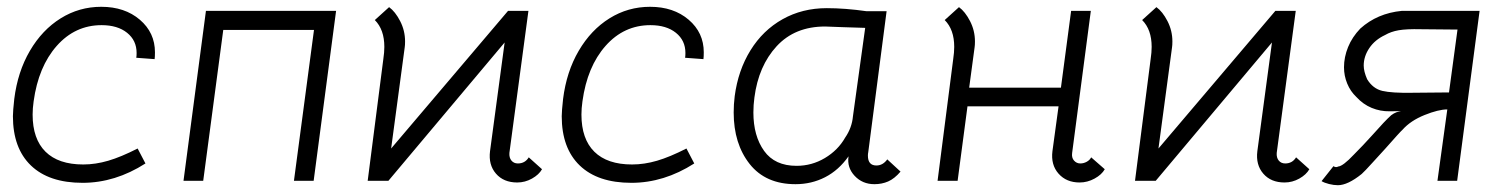

<svg xmlns="http://www.w3.org/2000/svg" viewBox="-20 -532 4437 565"><path d="M18 -190Q18 -205 22 -241Q32 -321 68 -382.5Q104 -444 158.5 -478Q213 -512 278 -512Q347 -512 391.5 -474Q436 -436 436 -378Q436 -365 435 -358L381 -362Q382 -367 382 -376Q382 -413 354 -435.5Q326 -458 279 -458Q201 -458 147 -397Q93 -336 79 -234Q76 -213 76 -195Q76 -123 114 -85.5Q152 -48 225 -48Q261 -48 298.5 -59Q336 -70 385 -95L408 -51Q319 6 223 6Q124 6 71 -45Q18 -96 18 -190Z M903 0H845L904 -444H637L578 0H520L586 -500H969Z M1475 -500H1535L1479 -82Q1478 -68 1485 -59.5Q1492 -51 1504 -51Q1525 -51 1536 -69L1575 -34Q1566 -18 1545.5 -6.5Q1525 5 1502 5Q1462 5 1439.5 -21Q1417 -47 1422 -87L1465 -407L1123 0H1062L1108 -358Q1111 -378 1111 -394Q1111 -445 1083 -473L1125 -511Q1143 -498 1157.5 -470Q1172 -442 1172 -410Q1172 -399 1171 -393L1131 -95Z M1633 -190Q1633 -205 1637 -241Q1647 -321 1683 -382.5Q1719 -444 1773.5 -478Q1828 -512 1893 -512Q1962 -512 2006.5 -474Q2051 -436 2051 -378Q2051 -365 2050 -358L1996 -362Q1997 -367 1997 -376Q1997 -413 1969 -435.5Q1941 -458 1894 -458Q1816 -458 1762 -397Q1708 -336 1694 -234Q1691 -213 1691 -195Q1691 -123 1729 -85.5Q1767 -48 1840 -48Q1876 -48 1913.5 -59Q1951 -70 2000 -95L2023 -51Q1934 6 1838 6Q1739 6 1686 -45Q1633 -96 1633 -190Z M2139 -201Q2139 -225 2142 -249Q2152 -325 2188.5 -384Q2225 -443 2283 -475.5Q2341 -508 2413 -508Q2467 -508 2530 -499H2589L2535 -84Q2534 -80 2534 -74Q2534 -45 2559 -45Q2578 -45 2591 -63L2630 -27Q2612 -6 2593.5 2Q2575 10 2553 10Q2518 10 2495 -14.5Q2472 -39 2477 -72Q2448 -31 2408 -10.5Q2368 10 2321 10Q2233 10 2186 -49.5Q2139 -109 2139 -201ZM2467 -127Q2487 -156 2490 -190L2526 -450L2462 -452L2408 -454Q2319 -454 2265.5 -396Q2212 -338 2200 -245Q2197 -223 2197 -201Q2197 -132 2228.5 -88Q2260 -44 2324 -44Q2369 -44 2407.5 -67Q2446 -90 2467 -127Z M3159 -51Q3169 -51 3178 -56Q3187 -61 3191 -69L3231 -34Q3222 -18 3201 -6.5Q3180 5 3157 5Q3118 5 3095 -21Q3072 -47 3077 -87L3095 -219H2827L2798 0H2739L2785 -358Q2788 -378 2788 -394Q2788 -445 2760 -473L2802 -511Q2820 -498 2834.5 -470Q2849 -442 2849 -410Q2849 -399 2848 -393L2832 -274H3102L3132 -500H3190L3135 -82Q3133 -68 3140.5 -59.5Q3148 -51 3159 -51Z M3733 -500H3793L3737 -82Q3736 -68 3743 -59.5Q3750 -51 3762 -51Q3783 -51 3794 -69L3833 -34Q3824 -18 3803.5 -6.5Q3783 5 3760 5Q3720 5 3697.5 -21Q3675 -47 3680 -87L3723 -407L3381 0H3320L3366 -358Q3369 -378 3369 -394Q3369 -445 3341 -473L3383 -511Q3401 -498 3415.5 -470Q3430 -442 3430 -410Q3430 -399 3429 -393L3389 -95Z M3869 1 3904 -43Q3911 -38 3918 -42Q3932 -43 3964 -77Q3991 -104 4018 -134Q4056 -177 4074 -193Q4082 -199 4089 -201.5Q4096 -204 4103 -205Q4097 -205 4069.5 -204.5Q4042 -204 4016.5 -214.5Q3991 -225 3971 -247Q3954 -263 3944.5 -286Q3935 -309 3935 -334Q3935 -364 3947 -393.5Q3959 -423 3983 -448Q4033 -493 4105 -500H4334L4268 0H4210L4239 -210Q4213 -210 4172 -193.5Q4131 -177 4107 -150Q4101 -145 4056 -94Q4042 -79 4019 -53.5Q3996 -28 3987 -20Q3946 13 3917 13Q3905 13 3891 9.5Q3877 6 3869 1ZM4135 -259 4244 -260 4269 -445 4161 -446Q4119 -447 4096 -443Q4073 -439 4056 -429Q4026 -415 4009.5 -390.5Q3993 -366 3993 -339Q3993 -322 4003 -299Q4020 -271 4048 -264.5Q4076 -258 4135 -259Z"/></svg>

Font: Bellota
Style: Italic
Weight: 400
Italic angle: -7.5°
Designer: Kemie Guaida
Foundry: Kemie Guaida
Version: Version 4.001